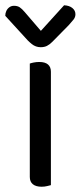

<svg xmlns="http://www.w3.org/2000/svg" viewBox="-33 -700 306 728"><path d="M80 -343H160V2Q156 3 146 5.5Q136 8 125 8Q103 8 91.5 -1.5Q80 -11 80 -29ZM160 -292H80V-459Q85 -461 95 -463Q105 -465 116 -465Q138 -465 149 -455.5Q160 -446 160 -428ZM61 -654 122 -583 210 -680Q230 -679 241.5 -669.5Q253 -660 253 -646Q253 -635 246 -626Q239 -617 228 -605L165 -541Q155 -531 145 -526Q135 -521 121 -521Q112 -521 103.5 -524Q95 -527 87.5 -533Q80 -539 72 -547L-13 -640Q-13 -650 -9 -658.5Q-5 -667 2.5 -672.5Q10 -678 20 -678Q33 -678 41.5 -672.5Q50 -667 61 -654Z"/></svg>

Font: Baloo Tamma 2
Style: Regular
Weight: 400
Designer: Divya Kowshik, Shuchita Grover and Ek Type
Foundry: Ek Type
Version: Version 1.700